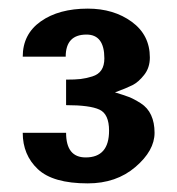

<svg xmlns="http://www.w3.org/2000/svg" viewBox="-20 -763 406 441"><path d="M335 -458Q335 -417 291 -379.4Q247.1 -341.8 181.6 -341.8Q101.6 -341.8 66.9 -374.5Q32.2 -407.2 32.2 -458H131.8Q131.8 -401.4 176.8 -401.4Q230.5 -401.4 230.5 -462.9Q230.5 -501 208.5 -511.2Q186.5 -521.5 131.8 -521.5V-580.1Q152.3 -580.1 165 -581.5Q177.7 -583 191.9 -587.4Q206.1 -591.8 212.9 -602.1Q219.7 -612.3 219.7 -628.9Q219.7 -683.6 178.7 -683.6Q130.9 -683.6 130.9 -632.8H32.2Q32.2 -684.6 73.7 -713.9Q115.2 -743.2 181.6 -743.2Q241.2 -743.2 282.7 -712.9Q324.2 -682.6 324.2 -630.9Q324.2 -607.4 311 -590.8Q297.9 -574.2 284.2 -567.4Q270.5 -560.5 244.1 -550.8Q263.7 -544.9 275.4 -540.5Q287.1 -536.1 303.2 -525.9Q319.3 -515.6 327.1 -498.5Q335 -481.4 335 -458Z"/></svg>

Font: FreeUniversal
Style: Bold
Weight: 700
Version: Version 1.001